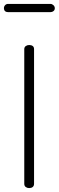

<svg xmlns="http://www.w3.org/2000/svg" viewBox="-45 -961 300 981"><path d="M104 -731Q115 -731 122 -726Q129 -721 129 -710V-22Q129 -11 122 -5.5Q115 0 104 0Q94 0 86.5 -5.5Q79 -11 79 -22V-710Q79 -720 86.5 -725.5Q94 -731 104 -731ZM-4 -941H213Q221 -941 228 -934.5Q235 -928 235 -919Q235 -910 228.5 -904.5Q222 -899 213 -899H-4Q-14 -899 -19.5 -904.5Q-25 -910 -25 -919Q-25 -928 -19 -934.5Q-13 -941 -4 -941Z"/></svg>

Font: Dosis
Style: Regular
Weight: 400
Designer: Edgar Tolentino, Pablo Impallari, Igino Marini
Foundry: Edgar Tolentino, Pablo Impallari, Igino Marini
Version: Version 1.007;Glyphs 3.1.1 (3134)